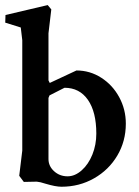

<svg xmlns="http://www.w3.org/2000/svg" viewBox="-24 -709 532 737"><path d="M150.4 -3.9Q129.9 -10.7 117.2 -11.7L67.4 -10.7L49.8 -34.2L61.5 -130.9V-554.7L55.7 -603.5L-3.9 -622.1L-2.9 -651.4L159.2 -689.5L172.9 -672.9L162.1 -581.1V-400.4L167 -390.6L269.5 -438.5Q321.3 -438.5 364.7 -410.6Q408.2 -382.8 433.6 -335.9Q459 -289.1 459 -234.4Q459 -167 426.3 -111.8Q393.6 -56.6 336.9 -24.4Q280.3 7.8 211.9 7.8Q189.5 7.8 150.4 -3.9ZM345.7 -196.3Q345.7 -279.3 313.5 -325.7Q281.2 -372.1 223.6 -372.1L166 -342.8L162.1 -333V-98.6Q162.1 -71.3 183.6 -51.8Q205.1 -32.2 235.4 -32.2Q263.7 -32.2 289.6 -55.2Q315.4 -78.1 330.6 -115.7Q345.7 -153.3 345.7 -196.3Z"/></svg>

Font: Comprehension Dark
Style: Regular
Weight: 700
Designer: Alfredo Marco Pradil
Foundry: Alfredo Marco Pradil
Version: 1.0